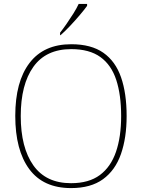

<svg xmlns="http://www.w3.org/2000/svg" viewBox="-20 -951 726 981"><path d="M343 10Q201 10 129.5 -87Q58 -184 58 -359Q58 -534 131 -629.5Q204 -725 344 -725Q446 -725 508 -681.5Q570 -638 598.5 -556Q627 -474 627 -358Q627 -247 598 -164Q569 -81 506.5 -35.5Q444 10 343 10ZM343 -15Q434 -15 490 -56.5Q546 -98 572.5 -175Q599 -252 599 -358Q599 -466 574 -542.5Q549 -619 493 -659.5Q437 -700 344 -700Q215 -700 150.5 -609.5Q86 -519 86 -358Q86 -197 150.5 -106Q215 -15 343 -15ZM287 -784Q302 -803 320 -829Q338 -855 355 -882Q372 -909 382 -931H425V-921Q413 -904 388.5 -875Q364 -846 337 -817.5Q310 -789 289 -771H287Z"/></svg>

Font: Noto Serif Devanagari Thin
Style: Regular
Weight: 100
Designer: Universal Thirst, Indian Type Foundry and the Monotype Design Team
Foundry: Monotype Imaging Inc.
Version: Version 2.004; ttfautohint (v1.8.4.7-5d5b)